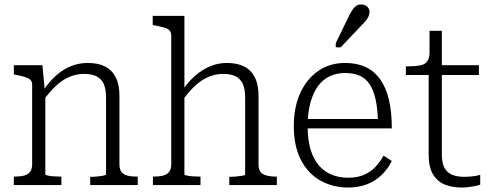

<svg xmlns="http://www.w3.org/2000/svg" viewBox="-20 -829 2208 860"><path d="M42 0V-38H46Q70 -38 87.5 -42.5Q105 -47 114.5 -59Q124 -71 124 -93V-449Q124 -464 116 -471.5Q108 -479 92 -484Q76 -489 51 -494L42 -496V-537H170L181 -419L183 -415V-48Q183 -45 194.5 -42.5Q206 -40 222 -39Q238 -38 251 -38H255V0ZM597 0H384V-37H387Q400 -37 416 -38.5Q432 -40 443.5 -42.5Q455 -45 455 -47V-392Q455 -428 445.5 -451Q436 -474 414.5 -486Q393 -498 356 -498Q322 -498 290.5 -484.5Q259 -471 230.5 -444.5Q202 -418 175 -380L172 -421Q200 -463 231.5 -491Q263 -519 298.5 -533Q334 -547 373 -547Q420 -547 451 -531Q482 -515 498.5 -482.5Q515 -450 515 -401V-93Q515 -71 524 -59Q533 -47 550.5 -42.5Q568 -38 592 -38H597Z M806 -758V-48Q806 -45 817.5 -42.5Q829 -40 845 -39Q861 -38 874 -38H878V0H665V-38H669Q693 -38 710.5 -42.5Q728 -47 737.5 -59Q747 -71 747 -93V-670Q747 -685 739 -693Q731 -701 715 -705.5Q699 -710 674 -715L664 -717V-758ZM1220 0H1007V-37H1010Q1023 -37 1039 -38.5Q1055 -40 1066.5 -42Q1078 -44 1078 -47V-392Q1078 -428 1068.5 -451Q1059 -474 1037.5 -486Q1016 -498 979 -498Q945 -498 913.5 -484.5Q882 -471 853.5 -444.5Q825 -418 798 -380L795 -421Q823 -463 855 -490.5Q887 -518 922 -532.5Q957 -547 996 -547Q1043 -547 1074 -531Q1105 -515 1121.5 -482.5Q1138 -450 1138 -401V-93Q1138 -60 1158.5 -49Q1179 -38 1215 -38H1220Z M1358 -263Q1358 -202 1371.5 -158Q1385 -114 1409.5 -86.5Q1434 -59 1467 -46Q1500 -33 1539 -33Q1583 -33 1613 -47Q1643 -61 1663.5 -83.5Q1684 -106 1698 -132L1735 -108Q1717 -72 1689 -45Q1661 -18 1623.5 -3.5Q1586 11 1539 11Q1471 11 1415.5 -20Q1360 -51 1328 -112.5Q1296 -174 1296 -264Q1296 -350 1325.5 -413.5Q1355 -477 1406.5 -512Q1458 -547 1526 -547Q1579 -547 1618 -528.5Q1657 -510 1683 -473.5Q1709 -437 1722 -382.5Q1735 -328 1735 -254H1340V-296H1692L1673 -279Q1672 -340 1662.5 -383Q1653 -426 1635.5 -452Q1618 -478 1591 -490Q1564 -502 1526 -502Q1487 -502 1456 -487Q1425 -472 1403.5 -442Q1382 -412 1370 -367.5Q1358 -323 1358 -263ZM1541 -753Q1549 -770 1557 -782.5Q1565 -795 1574.5 -802Q1584 -809 1597 -809Q1615 -809 1625 -799Q1635 -789 1635 -775Q1635 -765 1630.5 -755Q1626 -745 1618 -735.5Q1610 -726 1600 -716L1506 -617H1484V-636Z M1798 -493V-532H1810Q1841 -532 1862 -536Q1883 -540 1893.5 -554Q1904 -568 1904 -595L1943 -537H2125V-493ZM1959 -138Q1959 -99 1971 -77Q1983 -55 2005.5 -46Q2028 -37 2059 -37Q2083 -37 2103 -40Q2123 -43 2131 -46V-2Q2121 2 2107.5 4.5Q2094 7 2078.5 9Q2063 11 2048 11Q2008 11 1974.5 -1.5Q1941 -14 1920.5 -46.5Q1900 -79 1900 -138V-522L1904 -530V-691H1959Z"/></svg>

Font: Roboto Serif SemiCondensed ExtraLight
Style: Regular
Weight: 250
Width: 4
Designer: Greg Gazdowicz
Foundry: Commercial Type
Version: Version 1.007